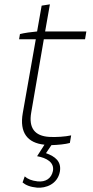

<svg xmlns="http://www.w3.org/2000/svg" viewBox="-20 -665 430 885"><path d="M72 -508 68 -484H145L85 -144C69 -53 107 -6 185 2L151 55C196 63 231 84 224 123C217 157 191 175 153 171C126 168 107 160 94 148L84 176C98 188 119 197 151 200C190 203 245 185 256 126C264 79 234 56 192 41L217 4C247 3 281 0 302 -6L308 -41C282 -35 235 -32 207 -34C141 -38 111 -74 124 -147L182 -484H372L378 -520H188L210 -645L172 -639L151 -520C127 -518 91 -513 72 -508Z"/></svg>

Font: Fixel Display ExtraLight
Style: Italic
Weight: 200
Italic angle: -10°
Designer: AlfaBravo + MacPaw
Foundry: Kyrylo Tkachov, Marchela Mozhyna, Serhii Makarenko, Maria Weinstein, Zakhar Kryvoshyya
Version: Version 1.210;Glyphs 3.2 (3217)